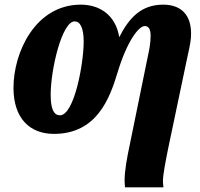

<svg xmlns="http://www.w3.org/2000/svg" viewBox="-20 -566 860 826"><path d="M518 240H683C683 234 681 227 681 211C681 187 693 124 704 70L786 -320C799 -377 802 -397 802 -422C802 -500 761 -546 682 -546C589 -546 536 -491 493 -406C477 -504 406 -546 328 -546C132 -546 38 -341 38 -188C38 -56 109 10 212 10C396 10 452 -142 486 -255C526 -387 576 -454 603 -454C621 -454 628 -438 628 -411C628 -378 621 -347 614 -314L538 58C526 114 516 169 516 212C516 221 517 232 518 240ZM238 -70C212 -70 198 -96 198 -158C198 -269 247 -474 301 -474C324 -474 340 -448 340 -387C340 -291 299 -70 238 -70Z"/></svg>

Font: Noto Serif ExtraCondensed Black
Style: Italic
Weight: 900
Width: 2
Italic angle: -12°
Designer: Monotype Design Team
Foundry: Monotype Imaging Inc.
Version: Version 2.014